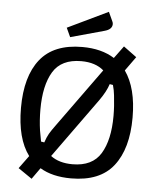

<svg xmlns="http://www.w3.org/2000/svg" viewBox="-62 -969 858 1054"><g transform="rotate(5 367.5 -442.0)"><path d="M522 -852Q522 -822 480 -811L295 -760L272 -810L495 -917L518 -867Q522 -859 522 -852ZM128 -90Q60 -181 60 -350Q60 -524 135 -618Q210 -712 367 -712Q473 -712 544 -667L594 -735L666 -682L610 -604Q675 -512 675 -350Q675 -178 600.5 -83Q526 12 367 12Q264 12 196 -29L152 33L76 -19ZM186 -175 204 -172Q214 -202 225 -221Q236 -240 261 -274L492 -594Q446 -634 368 -634Q258 -634 212.5 -558.5Q167 -483 167 -350Q167 -291 175 -235Q177 -224 186 -175ZM570 -350Q570 -403 563 -462Q560 -491 552 -519L534 -522Q521 -481 485 -430L248 -101Q294 -66 368 -66Q478 -66 524 -142Q570 -218 570 -350Z"/></g></svg>

Font: Voces
Style: Regular
Weight: 400
Designer: Ana Paula Megda, Pablo Ugerman
Foundry: Ana Paula Megda, Pablo Ugerman
Version: Version 1.100